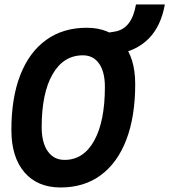

<svg xmlns="http://www.w3.org/2000/svg" viewBox="-20 -827 756 857"><path d="M250.5 9.8Q147 9.8 88.9 -58.1Q30.8 -126 30.8 -247.1Q30.8 -390.6 70.8 -492.7Q110.8 -594.7 186.3 -648.9Q261.7 -703.1 367.2 -703.1Q469.2 -703.1 526.4 -636.7Q583.5 -570.3 583.5 -451.7Q583.5 -306.6 543.9 -203.4Q504.4 -100.1 429.9 -45.2Q355.5 9.8 250.5 9.8ZM268.1 -113.3Q353 -113.3 400.6 -199.5Q448.2 -285.6 448.2 -439.5Q448.2 -505.9 422.4 -543Q396.5 -580.1 350.1 -580.1Q263.2 -580.1 214.6 -495.4Q166 -410.6 166 -259.3Q166 -190.4 193.1 -151.9Q220.2 -113.3 268.1 -113.3ZM468.8 -580.1 462.4 -681.2 492.2 -686Q568.4 -698.2 586.9 -807.1H715.8Q681.6 -614.7 499 -585Z"/></svg>

Font: CaskaydiaCove NFP
Style: Bold Italic
Weight: 700
Italic angle: -10°
Designer: Aaron Bell
Foundry: Saja Typeworks
Version: Version 2111.001; VTT 6.35;Nerd Fonts 3.1.1